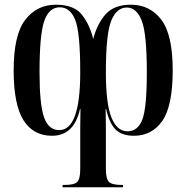

<svg xmlns="http://www.w3.org/2000/svg" viewBox="-20 -567 792 816"><path d="M246 229H503V219H496Q456 219 443 206Q430 193 430 151V41Q430 14 430 -21Q430 -56 429 -104H431Q444 -45 470.5 -17.5Q497 10 549 10Q626 10 670 -53.5Q714 -117 714 -268Q714 -421 665 -484Q616 -547 537 -547Q465 -547 429 -506.5Q393 -466 376 -401Q362 -461 328.5 -504Q295 -547 217 -547Q137 -547 87.5 -483Q38 -419 38 -268Q38 -123 79.5 -56.5Q121 10 201 10Q295 10 320 -104H322Q321 -56 321 -21Q321 14 321 42V151Q321 193 308.5 206Q296 219 255 219H246ZM232 -14Q186 -14 167 -69Q148 -124 148 -259Q148 -422 168.5 -479Q189 -536 234 -536Q278 -536 299.5 -483Q321 -430 321 -260Q321 -14 232 -14ZM522 -9Q477 -9 453.5 -68Q430 -127 430 -260Q430 -424 453 -479.5Q476 -535 519 -535Q560 -535 582 -480Q604 -425 604 -259Q604 -109 585 -59Q566 -9 522 -9Z"/></svg>

Font: Noto Serif Display Condensed Semi
Style: Regular
Weight: 600
Width: 3
Designer: Monotype Design Team
Foundry: Monotype Imaging Inc.
Version: Version 1.900